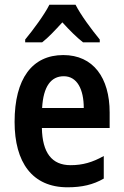

<svg xmlns="http://www.w3.org/2000/svg" viewBox="-20 -786 525 816"><path d="M301 -766H190C169 -724 121 -659 87 -618V-606H159C185 -626 214 -657 245 -691C276 -657 305 -628 333 -606H404V-618C368 -662 324 -721 301 -766ZM249 -552C117 -552 42 -452 42 -268C42 -96 117 10 267 10C328 10 376 -1 421 -27V-123C373 -96 331 -84 280 -84C200 -84 160 -137 158 -242H446V-308C446 -456 376 -552 249 -552ZM251 -462C308 -462 336 -406 336 -327H159C164 -419 197 -462 251 -462Z"/></svg>

Font: Noto Sans Khmer Condensed SemiBold
Style: Regular
Weight: 600
Width: 3
Designer: Danh Hong and the Monotype Design Team
Foundry: Monotype Imaging Inc.
Version: Version 2.004